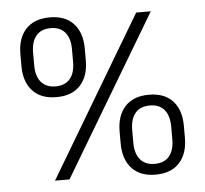

<svg xmlns="http://www.w3.org/2000/svg" viewBox="-49 -702 818 765"><g transform="rotate(-5 360.0 -319.5)"><path d="M141.5 0 522 -639H580.5L199.5 0ZM543.5 11Q481 11 448 -25.5Q415 -62 415 -125V-172.5Q415 -236 448.2 -272.2Q481.5 -308.5 543.5 -308.5Q606 -308.5 639 -272.5Q672 -236.5 672 -172.5V-125Q672 -62 638.8 -25.5Q605.5 11 543.5 11ZM543.5 -32Q581.5 -32 601.5 -55.8Q621.5 -79.5 621.5 -124V-173.5Q621.5 -218 601.5 -241.8Q581.5 -265.5 543.5 -265.5Q505.5 -265.5 485.5 -241.8Q465.5 -218 465.5 -173.5V-124Q465.5 -79.5 485.8 -55.8Q506 -32 543.5 -32ZM177 -331Q114.5 -331 81.2 -367.2Q48 -403.5 48 -466.5V-514.5Q48 -577.5 81.2 -613.8Q114.5 -650 177 -650Q239 -650 272.2 -613.8Q305.5 -577.5 305.5 -514.5V-466.5Q305.5 -403.5 272.2 -367.2Q239 -331 177 -331ZM177 -374Q214.5 -374 234.5 -397.5Q254.5 -421 254.5 -465.5V-515.5Q254.5 -559.5 234.5 -583.2Q214.5 -607 177 -607Q139 -607 119 -583.2Q99 -559.5 99 -515.5V-465.5Q99 -421 119.2 -397.5Q139.5 -374 177 -374Z"/></g></svg>

Font: Anek Latin Light
Style: Regular
Weight: 300
Designer: Yesha Goshar
Foundry: Ek Type
Version: Version 1.003